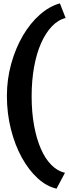

<svg xmlns="http://www.w3.org/2000/svg" viewBox="-20 -923 410 1141"><path d="M21 -353Q21 -249 45 -154.5Q69 -60 110 14Q151 88 204 136.5Q257 185 316 198L366 104Q322 94 285.5 57.5Q249 21 223 -38.5Q197 -98 182.5 -177Q168 -256 168 -351Q168 -444 182.5 -524.5Q197 -605 224 -666Q251 -727 288 -766Q325 -805 370 -816L336 -903Q274 -886 217 -836Q160 -786 116.5 -712Q73 -638 47 -545.5Q21 -453 21 -353Z"/></svg>

Font: GradeGX
Style: Regular
Weight: 100
Width: 1
Designer: Adam Twardoch
Foundry: Adam Twardoch
Version: Version 2.002; DEVELOPMENT